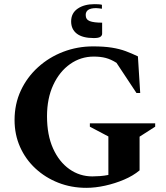

<svg xmlns="http://www.w3.org/2000/svg" viewBox="-20 -893 796 923"><path d="M395 10Q323 10 260.5 -14.5Q198 -39 150.5 -83Q103 -127 76.5 -186.5Q50 -246 50 -316Q50 -393 80 -457.5Q110 -522 163 -570Q216 -618 284 -644Q352 -670 427 -670Q480 -670 517.5 -664Q555 -658 584.5 -647Q614 -636 643 -622L654 -446H636L540 -591Q513 -608 488 -614.5Q463 -621 431 -621Q368 -621 317 -585Q266 -549 236 -484.5Q206 -420 206 -334Q206 -244 235 -179.5Q264 -115 313.5 -80Q363 -45 424 -45Q441 -45 461 -46.5Q481 -48 501 -52V-237L412 -284V-300H726V-284L651 -236V-74Q620 -48 576.5 -29.5Q533 -11 485.5 -0.5Q438 10 395 10ZM431 -710Q377 -710 349.5 -731Q322 -752 322 -790Q322 -830 353.5 -851.5Q385 -873 434 -873Q442 -873 452.5 -872.5Q463 -872 470 -870V-851Q463 -852 455 -853Q447 -854 442 -854Q392 -854 392 -821Q392 -799 411.5 -791.5Q431 -784 471 -784V-731Q471 -722 462.5 -716Q454 -710 431 -710Z"/></svg>

Font: Spectral SC
Style: Bold
Weight: 700
Designer: Jean-Baptiste Levee
Foundry: Production Type
Version: Version 2.001